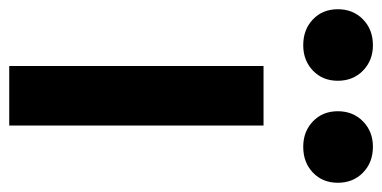

<svg xmlns="http://www.w3.org/2000/svg" viewBox="-275 -602 828 416"><g transform="rotate(90 139.0 -394.0)"><path d="M74 -551H203V0H74ZM-49 -712Q-49 -745 -27 -766.5Q-5 -788 29 -788Q62 -788 84 -766.5Q106 -745 106 -712Q106 -679 84 -658Q62 -637 29 -637Q-5 -637 -27 -658Q-49 -679 -49 -712ZM249 -788Q283 -788 305 -766.5Q327 -745 327 -712Q327 -679 305 -658Q283 -637 249 -637Q216 -637 194 -658Q172 -679 172 -712Q172 -745 194 -766.5Q216 -788 249 -788Z"/></g></svg>

Font: Application Semibold
Style: Regular
Weight: 600
Designer: Wei Huang
Foundry: Wei Huang
Version: Version 0.012